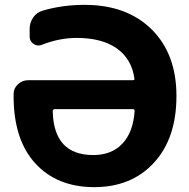

<svg xmlns="http://www.w3.org/2000/svg" viewBox="-20 -760 777 790"><path d="M206 -311Q197 -311 197 -302Q201 -122 364 -122Q439 -122 483.5 -169Q528 -216 534 -303Q534 -311 526 -311ZM36 -364V-373Q36 -397 54 -413.5Q72 -430 96 -430H526Q535 -430 533 -437Q522 -517 461 -560.5Q400 -604 295 -604Q225 -604 153 -576Q135 -568 118.5 -579Q102 -590 102 -609V-641Q102 -667 116.5 -688Q131 -709 155 -716Q236 -740 328 -740Q502 -740 604 -639Q706 -538 706 -365Q706 -191 613.5 -90.5Q521 10 368 10Q215 10 125.5 -87.5Q36 -185 36 -364Z"/></svg>

Font: Rounded Mplus 1c ExtraBold
Style: Regular
Weight: 800
Version: Version 1.059.20150529